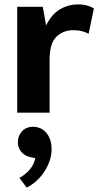

<svg xmlns="http://www.w3.org/2000/svg" viewBox="-20 -511 446 871"><path d="M58 0V-480H174L189 -396Q198 -414 211 -431.5Q224 -449 242 -462Q260 -475 283.5 -483Q307 -491 336 -491Q358 -491 376.5 -485.5Q395 -480 406 -473L382 -358Q371 -364 354 -369Q337 -374 312 -374Q266 -374 235.5 -344Q205 -314 205 -240V0ZM123 203Q95 198 78 179.5Q61 161 61 133Q61 106 79.5 85Q98 64 132 64Q145 64 159.5 69.5Q174 75 186 87Q198 99 206 118.5Q214 138 214 166Q214 195 204 222Q194 249 178.5 271.5Q163 294 142.5 312Q122 330 101 340L68 296Q94 282 114.5 258.5Q135 235 140 206Z"/></svg>

Font: Mukta Mahee ExtraBold
Style: Regular
Weight: 800
Designer: Shuchita Grover, Noopur Datye, Girish Dalvi, Yashodeep Gholap
Foundry: Ek Type
Version: Version 2.538;PS 1.000;hotconv 16.6.51;makeotf.lib2.5.65220;